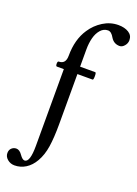

<svg xmlns="http://www.w3.org/2000/svg" viewBox="-245 -801 818 1143"><g transform="rotate(20 163.5 -229.5)"><path d="M1 269Q-24.4 269 -43.7 252.9Q-63 236.8 -63 213.9Q-63 193.8 -50.5 182.4Q-38.1 170.9 -21 170.9Q-0.5 170.9 17.1 196.8Q34.2 221.2 47.9 221.2Q82 221.2 82 116.2V-370.1H38.1Q30.8 -370.1 30.8 -386Q30.8 -401.9 38.1 -401.9Q82 -401.9 82 -455.1Q82 -558.1 128.9 -627.9Q157.7 -671.9 202.6 -700Q247.6 -728 298.8 -728Q337.9 -728 364 -711.9Q390.1 -695.8 390.1 -665Q390.1 -645 376.2 -628.9Q362.3 -612.8 346.2 -612.8Q309.6 -612.8 290 -645Q272.5 -676.8 251 -676.8Q224.1 -676.8 204.8 -655Q185.5 -633.3 176.8 -599.9Q168 -566.4 168 -525.9V-417H264.2Q270 -417 270 -393.6Q270 -370.1 264.2 -370.1H168V-51.8Q168 32.7 159.2 90.3Q150.4 147.9 126 189.9Q104 228.5 71.5 248.8Q39.1 269 1 269Z"/></g></svg>

Font: Junicode SmCond Medium
Style: Regular
Weight: 500
Width: 4
Designer: Peter S. Baker
Version: Version 2.206